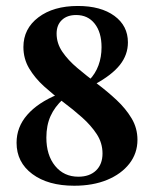

<svg xmlns="http://www.w3.org/2000/svg" viewBox="-20 -602 509 634"><path d="M225 11.3Q138.7 11.3 86.7 -27.4Q34.7 -66.1 34.7 -130.6Q34.7 -182.3 69.8 -222.6Q104.8 -262.9 171 -290.3L188.7 -275Q160.5 -249.2 146.8 -218.5Q133.1 -187.9 133.1 -147.6Q133.1 -89.5 162.1 -54Q191.1 -18.5 238.7 -18.5Q275.8 -18.5 297.2 -39.1Q318.5 -59.7 318.5 -95.2Q318.5 -129.8 299.6 -158.9Q280.6 -187.9 251.2 -214.1Q221.8 -240.3 188.3 -265.3Q154.8 -290.3 125 -317.3Q95.2 -344.4 76.2 -376.2Q57.3 -408.1 57.3 -446.8Q57.3 -507.3 106.9 -544.8Q156.5 -582.3 237.1 -582.3Q312.9 -582.3 357.7 -549.6Q402.4 -516.9 402.4 -462.1Q402.4 -421 375.8 -387.5Q349.2 -354 292.7 -323.4L275 -337.9Q295.2 -358.9 305.2 -386.3Q315.3 -413.7 315.3 -446Q315.3 -495.2 292.7 -523.8Q270.2 -552.4 231.5 -552.4Q201.6 -552.4 184.3 -535.9Q166.9 -519.4 166.9 -491.1Q166.9 -458.9 185.9 -431Q204.8 -403.2 235.5 -377.4Q266.1 -351.6 300.4 -325.8Q334.7 -300 364.9 -271.8Q395.2 -243.5 414.5 -211.3Q433.9 -179 433.9 -140.3Q433.9 -96 407.3 -61.7Q380.6 -27.4 333.9 -8.1Q287.1 11.3 225 11.3Z"/></svg>

Font: Playfair 5pt SemiExpanded Light ExtraBold
Style: Regular
Weight: 800
Version: Version 2.001;gftools[0.9.30]